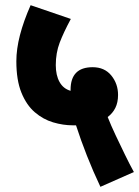

<svg xmlns="http://www.w3.org/2000/svg" viewBox="-20 -652 536 740"><path d="M367 68Q339 9 315 -52Q291 -113 273 -169Q267 -169 261 -169Q223 -169 184.5 -180.5Q146 -192 114 -219.5Q82 -247 62.5 -295Q43 -343 43 -416Q43 -463 57 -517Q71 -571 98 -632L253 -579Q225 -527 210 -487.5Q195 -448 195 -401Q195 -362 209.5 -336Q224 -310 252 -302V-306Q252 -393 337 -393Q383 -393 409 -361Q435 -329 435 -286Q435 -257 424.5 -236Q414 -215 395 -201Q408 -168 426 -130Q444 -92 462 -55Q480 -18 496 11Z"/></svg>

Font: Noto Sans ExtraCondensed Black
Style: Regular
Weight: 900
Width: 2
Designer: Monotype Design Team
Foundry: Monotype Imaging Inc.
Version: Version 2.013; ttfautohint (v1.8.4.7-5d5b)